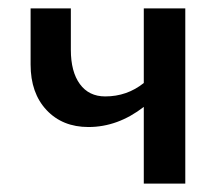

<svg xmlns="http://www.w3.org/2000/svg" viewBox="-20 -438 530 458"><path d="M323 -418H422V0H323V-183Q261 -135 191 -135Q129 -135 91 -175.5Q53 -216 53 -284V-418H149V-319Q149 -267 170.5 -237.5Q192 -208 231 -208Q283 -208 323 -240Z"/></svg>

Font: EauTestText Semibold
Style: Regular
Weight: 600
Designer: Christian Thalmann (Catharsis Fonts)
Version: Version 0.001;PS 000.001;hotconv 1.0.88;makeotf.lib2.5.64775